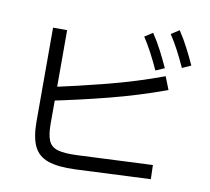

<svg xmlns="http://www.w3.org/2000/svg" viewBox="-92 -951 1183 1082"><g transform="rotate(10 500.0 -410.5)"><path d="M833.2 -73.8 835.6 6.9 405.6 26.3Q306.7 30.3 249.6 10.1Q192.5 -10.2 168.6 -61.5Q144.7 -112.8 144.7 -201.9V-738.4H225.3V-201.9Q225.3 -140.2 239.4 -107Q253.4 -73.8 291.7 -62.4Q329.9 -51.1 403.2 -54.3ZM191.9 -328.6 180.9 -404.6Q345.6 -440.2 504.4 -481.2Q663.1 -522.2 817.3 -579.1L846.3 -505.1Q687.8 -447.1 524.1 -405Q360.3 -363 191.9 -328.6ZM898.9 -640.8Q876.2 -691.2 853.2 -734.8Q830.2 -778.4 803.9 -818.3L850.2 -848.2Q879.9 -803.4 904.1 -756.1Q928.4 -708.9 949.2 -663.2ZM754.4 -600.7Q731.6 -650.7 708.6 -694.3Q685.7 -737.9 659.3 -778.2L705.3 -807.7Q735.3 -762.9 759.6 -715.6Q783.8 -668.4 804.7 -622.7Z"/></g></svg>

Font: Murecho Thin
Style: Regular
Weight: 100
Designer: Neil Summerour
Foundry: Positype
Version: Version 1.010